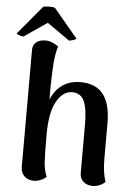

<svg xmlns="http://www.w3.org/2000/svg" viewBox="-78 -957 707 1017"><g transform="rotate(5 275.5 -449.0)"><path d="M520 -13Q491 14 453 14Q423 14 404 -3Q385 -20 385 -49V-307Q385 -390 367 -430.5Q349 -471 303 -471Q253 -471 220 -411.5Q187 -352 187 -237Q187 -123 190 -85Q193 -47 207 -12Q175 14 140 14Q110 14 90.5 -4.5Q71 -23 71 -54V-670Q70 -698 85.5 -713.5Q101 -729 127 -731Q151 -734 172.5 -725Q194 -716 207 -706Q195 -667 191 -617.5Q187 -568 186 -490V-422Q207 -473 246.5 -500.5Q286 -528 342 -528Q424 -528 463.5 -477Q503 -426 503 -325V-136Q503 -60 520 -13ZM-17 -756 110 -908Q118 -912 143 -912Q165 -912 173 -908L300 -756Q299 -752 284.5 -747Q270 -742 262 -742L142 -826L19 -742Q11 -742 -2.5 -747Q-16 -752 -17 -756Z"/></g></svg>

Font: Arima Madurai ExtraBold
Style: Regular
Weight: 800
Designer: Joana Correia and Natanael Gama
Foundry: NDISCOVER
Version: Version 1.019